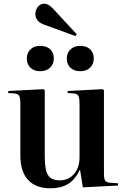

<svg xmlns="http://www.w3.org/2000/svg" viewBox="-20 -1004 683 1038"><path d="M252 14Q174 14 132 -31Q90 -76 90 -165V-442Q90 -474 84 -485.5Q78 -497 57 -499L24 -501L25 -512L215 -522L222 -516V-156Q222 -85 240 -57Q258 -29 302 -29Q350 -29 380 -63Q410 -97 410 -155V-441Q410 -472 404.5 -484.5Q399 -497 378 -499L345 -501L346 -512L535 -522L542 -516V-65Q542 -39 548 -28.5Q554 -18 575 -16L618 -13V-1L428 9L413 -85H411Q385 -31 346.5 -8.5Q308 14 252 14ZM388 -809 218 -871Q192 -881 181.5 -895.5Q171 -910 171 -928Q171 -948 184 -966Q197 -984 220 -984Q230 -984 240.5 -978.5Q251 -973 265 -959L395 -819ZM414 -619Q381 -619 361 -637.5Q341 -656 341 -688Q341 -718 361 -737Q381 -756 414 -756Q448 -756 467.5 -737.5Q487 -719 487 -688Q487 -657 467 -638Q447 -619 414 -619ZM197 -619Q165 -619 145 -637.5Q125 -656 125 -688Q125 -718 144.5 -737Q164 -756 197 -756Q232 -756 251.5 -737.5Q271 -719 271 -688Q271 -657 250.5 -638Q230 -619 197 -619Z"/></svg>

Font: Literata 72pt SemiBold
Style: Regular
Weight: 600
Designer: Latin by Veronika Burian and Jose Scaglione. Greek by Irene Vlachou. Cyrillic by Vera Evstafieva.
Foundry: TypeTogether
Version: Version 3.002